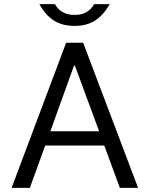

<svg xmlns="http://www.w3.org/2000/svg" viewBox="-20 -906 720 926"><path d="M483 -204H198L124 0H36L299 -700H381L646 0H558ZM458 -273 341 -590H337L223 -273ZM170 -886H245Q274 -834 340 -834Q405 -834 434 -886H509Q479 -833 438.5 -807Q398 -781 340 -781Q281 -781 240.5 -806.5Q200 -832 170 -886Z"/></svg>

Font: Be Vietnam
Style: Regular
Weight: 400
Designer: Gabriel Lam
Foundry: TypeRant
Version: Version 4.000